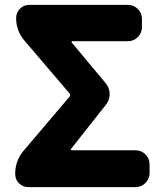

<svg xmlns="http://www.w3.org/2000/svg" viewBox="-20 -764 670 784"><path d="M95.7 0Q73.2 0 57.6 -15.6Q42 -31.2 42 -53.7Q42 -108.4 77.1 -149.4L264.6 -370.1Q268.6 -376 264.6 -381.8L81.1 -596.7Q45.9 -636.7 45.9 -690.4Q45.9 -712.9 61.5 -728.5Q77.1 -744.1 99.6 -744.1H502Q526.4 -744.1 543 -727.1Q559.6 -710 559.6 -686.5V-653.3Q559.6 -629.9 543 -612.8Q526.4 -595.7 502 -595.7H275.4Q273.4 -595.7 272.5 -593.8Q271.5 -591.8 272.5 -590.8L411.1 -424.8Q427.7 -405.3 427.7 -379.9Q427.7 -355.5 412.1 -335.9L269.5 -155.3Q268.6 -154.3 269.5 -152.3Q270.5 -150.4 272.5 -150.4H533.2Q557.6 -150.4 574.2 -133.3Q590.8 -116.2 590.8 -92.8V-57.6Q590.8 -34.2 574.2 -17.1Q557.6 0 533.2 0Z"/></svg>

Font: Gen Jyuu Gothic Heavy
Style: Bold
Weight: 900
Designer: [Source Han Sans]
Ryoko NISHIZUKA  (kana & ideographs); Paul D. Hunt (Latin, Greek & Cyrillic); Wenlong ZHANG  (bopomofo
Version: Version 1.002.20150607